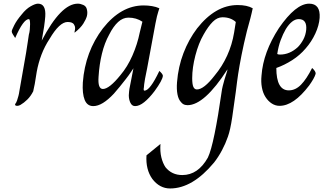

<svg xmlns="http://www.w3.org/2000/svg" viewBox="-20 -588 1833 1064"><path d="M411.3 -567.7Q425.6 -567.7 441.8 -560.5Q457.9 -553.3 461.5 -535.9Q466.2 -517.9 461.5 -498.5Q456.4 -480.5 441.8 -457.2Q427.2 -433.8 393.3 -406.7V-412.8Q398.5 -432.3 394.4 -443.6Q390.3 -454.9 383.1 -459.5Q375.9 -464.1 367.9 -465.1Q360 -466.2 354.9 -466.2Q309.7 -466.2 254.9 -372.8Q227.2 -330.8 209.7 -284.6Q192.3 -238.5 183.6 -190.3Q180.5 -175.9 178.2 -157.2Q175.9 -138.5 172.6 -122.6Q169.2 -106.7 166.7 -95.1Q164.1 -83.6 164.1 -82.1Q150.3 -54.9 131.5 -36.4Q112.8 -17.9 93.3 -6.7Q80.5 0 71 -1.8Q61.5 -3.6 64.1 -11.3Q70.8 -19.5 74.9 -32.3Q79 -45.1 82.1 -56.4Q85.6 -69.2 87.2 -82.1Q100 -154.9 109 -206.4Q117.9 -257.9 124.4 -294.4Q130.8 -330.8 133.8 -354.9Q136.9 -379 140 -396.4Q143.6 -407.7 145.1 -423.8Q146.7 -440 146.7 -453.3Q146.7 -482.1 140 -482.1Q109.7 -482.1 64.1 -377.4Q56.4 -390.3 50.8 -398.5Q45.1 -406.7 45.1 -414.4Q45.1 -421 59 -448.5Q72.8 -475.9 100 -507.7Q124.1 -538.5 150 -553.1Q175.9 -567.7 190.3 -567.7Q235.9 -567.7 230.8 -496.4Q229.2 -474.4 224.4 -440.5Q219.5 -406.7 211.3 -363.1Q317.9 -567.7 411.3 -567.7Z M769.2 -467.7Q735.4 -490.3 691.8 -490.3Q661 -490.3 634.6 -466.2Q608.2 -442.1 585.1 -396.4Q559.5 -350.3 544.9 -290.5Q530.3 -230.8 526.2 -163.1Q521 -94.9 550.3 -94.9Q585.1 -94.9 646.7 -170.8Q686.7 -217.9 714.1 -280.8Q741.5 -343.6 754.4 -407.7ZM719.5 -209.7Q715.9 -205.1 704.9 -187.9Q693.8 -170.8 677.4 -150Q661 -129.2 643.6 -107.4Q626.2 -85.6 611.3 -69.2Q546.7 0 496.9 0Q463.1 0 449.2 -34.6Q435.4 -69.2 439 -130.8Q451.8 -301.5 550.3 -430.8Q650.3 -557.9 775.9 -557.9Q800 -557.9 822.6 -554.1Q845.1 -550.3 863.1 -542.1Q863.1 -540 856.7 -521.8Q850.3 -503.6 841.5 -457.9L795.4 -209.7Q780.5 -138.5 779 -121Q777.4 -107.7 777.4 -103.6Q773.8 -85.6 780.5 -85.6Q811.3 -85.6 863.1 -194.9Q882.6 -177.4 882.6 -167.7Q880.5 -143.6 836.9 -83.6Q806.7 -43.6 779.2 -21.8Q751.8 0 728.7 0Q711.3 0 702.6 -18.5Q693.8 -36.9 693.8 -60Q693.8 -66.2 695.4 -81.3Q696.9 -96.4 700 -109.7Z M1286.7 -466.2Q1257.9 -492.3 1212.8 -492.3Q1184.1 -492.3 1159 -467.2Q1133.8 -442.1 1108.2 -396.4Q1080.5 -348.7 1062.8 -280.8Q1045.1 -212.8 1045.1 -154.9Q1045.1 -121 1051.5 -106.7Q1057.9 -92.3 1071.3 -92.3Q1109.7 -92.3 1169.2 -169.2Q1211.3 -219.5 1238.7 -279.7Q1266.2 -340 1277.4 -407.7ZM869.2 209.7Q866.2 251.3 874.1 283.8Q882.1 316.4 896.9 338.5Q931.8 382.1 990.3 382.1Q1077.4 382.1 1131.8 285.6Q1149.7 248.7 1169.2 153.3Q1188.7 57.9 1208.2 -79Q1209.7 -92.3 1214.4 -111.5Q1219 -130.8 1224.6 -149.2Q1230.3 -167.7 1235.4 -183.1Q1240.5 -198.5 1240.5 -203.6Q1112.8 -5.1 1019 -5.1Q1012.8 -5.1 1006.2 -6.7Q993.3 -9.7 984.1 -21Q969.2 -35.9 963.6 -64.6Q957.9 -93.3 961 -132.3Q967.7 -217.9 996.7 -293.6Q1025.6 -369.2 1072.3 -430.8Q1173.8 -560 1296.9 -560Q1349.7 -560 1380.5 -542.1Q1377.4 -529.2 1374.4 -514.6Q1371.3 -500 1367.7 -487.2Q1346.7 -414.4 1332.1 -347.4Q1317.4 -280.5 1307.9 -226.7Q1298.5 -172.8 1293.6 -133.8Q1288.7 -94.9 1286.7 -79Q1277.4 -9.7 1266.9 61.3Q1256.4 132.3 1243.1 169.2Q1230.3 206.7 1210.3 244.4Q1190.3 282.1 1166.2 312.8Q1046.7 456.4 922.6 456.4Q864.6 456.4 824.1 403.6Q786.7 351.3 791.8 272.8Z M1564.1 -427.2Q1548.2 -400 1535.4 -365.4Q1522.6 -330.8 1516.4 -288.7Q1522.6 -285.6 1531.8 -285.6Q1585.6 -285.6 1630.8 -327.2Q1648.2 -345.1 1661 -369.2Q1673.8 -393.3 1676.9 -422.6Q1682.1 -482.1 1635.4 -482.1Q1598.5 -482.1 1564.1 -427.2ZM1580.5 -87.2Q1617.4 -87.2 1648.2 -118.7Q1679 -150.3 1709.7 -211.3Q1730.8 -192.3 1729.2 -179Q1725.6 -166.2 1715.9 -149.2Q1706.2 -132.3 1693.3 -114.4Q1607.7 -1.5 1529.2 -1.5Q1506.2 -1.5 1486.2 -14.4Q1466.2 -27.2 1451.3 -50.3Q1436.9 -72.8 1431.3 -103.3Q1425.6 -133.8 1429.2 -169.2Q1438.5 -298.5 1525.6 -432.3Q1619 -567.7 1693.3 -567.7Q1756.4 -567.7 1751.3 -488.7Q1748.2 -446.7 1727.2 -401.5Q1706.2 -356.4 1673.8 -319.5Q1642.1 -282.1 1599.2 -254.6Q1556.4 -227.2 1511.3 -211.3Q1511.3 -87.2 1580.5 -87.2Z"/></svg>

Font: MM Jasmine
Style: Regular
Weight: 400
Designer: Khon Soe Zaw Thu
Version: Version 1.00 July 11, 2016, initial release